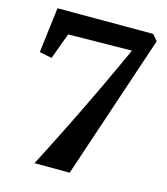

<svg xmlns="http://www.w3.org/2000/svg" viewBox="-111 -829 799 917"><g transform="rotate(15 288.5 -371.0)"><path d="M319 0.5 145 0Q204 -114 258.2 -223.5Q312.5 -333 361.8 -437.2Q411 -541.5 455.5 -639.5L141 -635.5L93.5 -506.5L32 -519L59.5 -743H533L558 -713Z"/></g></svg>

Font: Merriweather 72pt
Style: Bold
Weight: 700
Version: Version 2.100